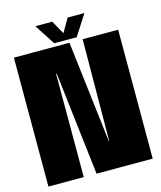

<svg xmlns="http://www.w3.org/2000/svg" viewBox="-118 -886 814 971"><g transform="rotate(-15 289.0 -400.0)"><path d="M14 0H199V-540H202.5L266 0H560V-675H374L370.5 -142H368.5L305 -675H14ZM230 -692.5H347.5L417 -800.5H329L288 -729.5L248.5 -800.5H160Z"/></g></svg>

Font: Anybody ExtraCondensed Black
Style: Regular
Weight: 900
Width: 2
Version: Version 1.113;gftools[0.9.25]